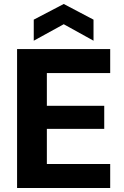

<svg xmlns="http://www.w3.org/2000/svg" viewBox="-20 -947 627 967"><path d="M66 0V-700H535V-579H216V-414H505V-298H216V-121H535V0ZM150 -742V-848L301 -927L451 -848V-742L301 -825Z"/></svg>

Font: DM Sans 18pt Black
Style: Regular
Weight: 900
Designer: Colophon Foundry, Jonny Pinhorn
Foundry: Colophon Foundry
Version: Version 4.004;gftools[0.9.30]